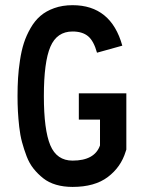

<svg xmlns="http://www.w3.org/2000/svg" viewBox="-20 -716 565 748"><path d="M262.7 -593.3Q201.7 -593.3 176.3 -533.9Q150.9 -474.6 150.9 -341.8Q150.9 -210 176 -150.1Q201.2 -90.3 262.7 -90.3Q348.6 -90.3 369.6 -149.4V-250H287.1V-352.5H472.2V-133.3L469.7 -126Q451.2 -64.9 400.1 -26.4Q349.1 12.2 262.7 12.2Q227.5 12.2 198.5 3.7Q169.4 -4.9 148.4 -21.5Q127.4 -38.1 110.8 -58.8Q94.2 -79.6 83.7 -107.2Q73.2 -134.8 65.9 -161.9Q58.6 -189 54.9 -221.7Q51.3 -254.4 49.8 -282Q48.3 -309.6 48.3 -341.8Q48.3 -379.4 50.3 -411.6Q52.2 -443.8 57.9 -481.2Q63.5 -518.6 73 -548.1Q82.5 -577.6 98.9 -606.2Q115.2 -634.8 137.2 -653.8Q159.2 -672.9 191.2 -684.3Q223.1 -695.8 262.7 -695.8Q412.6 -695.8 456.5 -538.1L357.9 -510.7Q345.2 -556.6 323 -575Q300.8 -593.3 262.7 -593.3Z"/></svg>

Font: Anka/Coder Condensed
Style: Bold
Weight: 700
Width: 4
Monospace: yes
Version: Version 001.100